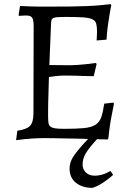

<svg xmlns="http://www.w3.org/2000/svg" viewBox="-20 -669 631 930"><path d="M528 178Q514 191 497 203Q483 214 465 224.5Q447 235 428 241Q379 241 348 216.5Q317 192 317 147Q317 113 343 78Q369 43 407 4Q381 3 352.5 2.5Q324 2 296 1.5Q268 1 242.5 0.5Q217 0 197 0Q168 0 143 1.5Q118 3 99 5Q77 8 58 10L64 -36Q109 -42 125.5 -59.5Q142 -77 142 -120L143 -540Q143 -572 136 -583Q129 -594 106 -594Q101 -594 95 -593.5Q89 -593 84 -593Q78 -592 72 -592L70 -596L77 -640Q100 -639 124 -638Q144 -637 168.5 -637Q193 -637 216 -637Q276 -637 321 -637.5Q366 -638 401 -639.5Q436 -641 463.5 -643.5Q491 -646 516 -649L519 -643Q514 -620 510 -594Q506 -571 502 -541.5Q498 -512 496 -477L448 -473Q448 -481 449 -489Q449 -496 449.5 -503.5Q450 -511 450 -516Q450 -540 446 -554.5Q442 -569 426.5 -576Q411 -583 380.5 -585Q350 -587 297 -587Q273 -587 259 -586Q245 -585 238 -581.5Q231 -578 229 -570Q227 -562 227 -548L219 -354Q236 -354 267.5 -353.5Q299 -353 322 -353Q336 -353 356 -354.5Q376 -356 396 -358Q419 -361 444 -364L448 -359L434 -300Q409 -300 384 -301Q363 -302 338.5 -302.5Q314 -303 294 -303Q271 -303 250.5 -300.5Q230 -298 217 -296Q216 -255 215 -225Q214 -195 213.5 -172.5Q213 -150 213 -133.5Q213 -117 213 -105Q213 -85 215 -73Q217 -61 225.5 -55Q234 -49 249.5 -47Q265 -45 292 -45Q351 -45 386.5 -48.5Q422 -52 442 -64.5Q462 -77 470.5 -101.5Q479 -126 485 -167L529 -172L532 -167Q527 -142 522 -115Q517 -92 512.5 -61.5Q508 -31 505 1L500 7Q494 6 486 6Q479 6 470 6Q461 6 450 5Q413 45 396.5 72Q380 99 380 128Q380 151 396 166.5Q412 182 438 182Q452 182 466 179Q480 176 491 171Q503 166 515 159Z"/></svg>

Font: Alegreya
Style: Regular
Weight: 400
Designer: Juan Pablo del Peral
Foundry: Juan Pablo del Peral
Version: Version 1.003